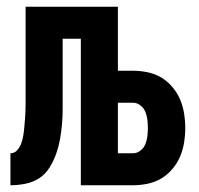

<svg xmlns="http://www.w3.org/2000/svg" viewBox="-20 -550 590 570"><path d="M220 0V-435H166V-270Q166 -248 166 -225.5Q166 -203 164 -180.5Q162 -158 158 -136Q154 -114 146.5 -93Q139 -72 127 -52.5Q115 -33 96.5 -21Q78 -9 55.5 -4.5Q33 0 11 0V-95Q23 -95 31 -104Q39 -113 43 -124Q47 -135 49 -147Q51 -159 52 -170.5Q53 -182 54 -193.5Q55 -205 55.5 -217Q56 -229 56 -240.5Q56 -252 56 -264V-530H330V-340H375Q396 -340 418 -335.5Q440 -331 458.5 -320Q477 -309 491.5 -292Q506 -275 514.5 -255Q523 -235 526.5 -213.5Q530 -192 530 -170Q530 -148 526.5 -126.5Q523 -105 514.5 -85Q506 -65 491.5 -48Q477 -31 458.5 -20Q440 -9 418 -4.5Q396 0 375 0ZM330 -95H375Q387 -95 397 -103Q407 -111 411.5 -122Q416 -133 417.5 -145.5Q419 -158 419 -170Q419 -182 417.5 -194.5Q416 -207 411.5 -218Q407 -229 397 -237Q387 -245 375 -245H330Z"/></svg>

Font: Lode
Style: Bold
Weight: 700
Monospace: yes
Designer: Belleve Invis
Foundry: Belleve Invis
Version: Version 29.2.0; ttfautohint (v1.8.3)